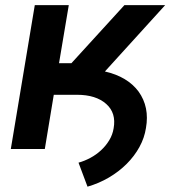

<svg xmlns="http://www.w3.org/2000/svg" viewBox="-20 -565 650 728"><path d="M111.9 -545.5H240.8L203.8 -325.3H250.7L451.7 -545.5H606.2L377.8 -294Q463.1 -274.5 505.3 -218Q547.6 -159.1 533.4 -79.5Q527.7 -42.3 508.7 -7.6Q489.7 27 460.4 56.3Q431.1 85.6 393.1 108Q355.1 130.3 311.8 142.8L277.7 51.8Q300.4 45.5 322.6 33.6Q344.8 21.7 363.1 4.8Q381.4 -12.1 394.2 -33.2Q407 -54.3 410.9 -78.8Q421.2 -136.7 382.8 -170.8Q343.8 -205.6 272 -205.6H183.9L149.9 0H21Z"/></svg>

Font: Inter P Semi Bold
Style: Italic
Weight: 600
Italic angle: 9.39999°
Designer: Rasmus Andersson
Foundry: rsms
Version: Version 3.018;git-588b23468